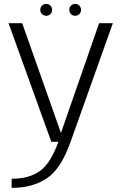

<svg xmlns="http://www.w3.org/2000/svg" viewBox="-20 -706 617 956"><path d="M235.5 0H331.5L542 -590.5H473.5L284 -45.5H283L90.5 -590.5H22.5ZM38 229.5Q141.5 229.5 212.8 182.2Q284 135 331.5 0H270.5Q232 108.5 177.2 146.5Q122.5 184.5 38 184ZM210.5 -627.5Q222.5 -627.5 231 -636Q239.5 -644.5 239.5 -657Q239.5 -669.5 231 -678Q222.5 -686.5 210.5 -686.5Q197.5 -686.5 189 -678Q180.5 -669.5 180.5 -657Q180.5 -644.5 189 -636Q197.5 -627.5 210.5 -627.5ZM354 -627.5Q367 -627.5 375.2 -636Q383.5 -644.5 383.5 -657Q383.5 -669.5 375.2 -678Q367 -686.5 354 -686.5Q342 -686.5 333.5 -678Q325 -669.5 325 -657Q325 -644.5 333.5 -636Q342 -627.5 354 -627.5Z"/></svg>

Font: Anybody SemiExpanded Light
Style: Regular
Weight: 300
Width: 6
Version: Version 1.113;gftools[0.9.25]